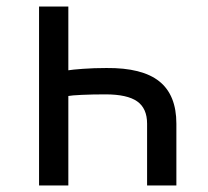

<svg xmlns="http://www.w3.org/2000/svg" viewBox="-20 -570 640 590"><path d="M190 -550V-354Q201 -356 234.5 -358.5Q268 -361 307 -361Q417 -362 469.5 -320Q522 -278 522 -190V0H432V-190Q432 -237 401.5 -258.5Q371 -280 304 -280Q264 -280 231.5 -278.5Q199 -277 190 -275V0H100V-550Z"/></svg>

Font: NKDuy Mono
Style: Regular
Weight: 400
Monospace: yes
Designer: NKDuy
Foundry: NKDuy
Version: Version 2.251; ttfautohint (v1.8.4.7-5d5b)